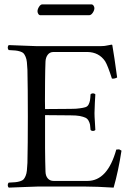

<svg xmlns="http://www.w3.org/2000/svg" viewBox="-20 -857 607 882"><path d="M389.2 -787.1H165.5Q159.7 -787.1 156 -793Q152.3 -798.8 152.3 -805.2Q152.3 -814.9 159.4 -825.9Q166.5 -836.9 174.3 -836.9H399.4Q405.8 -836.9 409.7 -831.1Q413.6 -825.2 413.6 -819.8Q413.6 -809.6 406 -798.3Q398.4 -787.1 389.2 -787.1ZM304.2 -356.9Q332 -356.9 346.2 -359.4Q361.8 -361.3 372.1 -364.5Q382.3 -367.7 387 -377Q391.6 -386.2 393.3 -395.5Q395 -404.8 396 -423.8Q400.4 -428.2 407 -428.2Q413.6 -428.2 418 -423.8Q417.5 -414.1 415.8 -385.5Q414.1 -356.9 414.1 -337.9Q414.1 -321.8 415.8 -298.8Q417.5 -275.9 418 -259.8Q413.6 -255.4 407 -255.4Q400.4 -255.4 396 -259.8Q395 -275.9 393.6 -284.2Q392.1 -292.5 387 -302.2Q381.8 -312 372.3 -316.4Q362.8 -320.8 346.2 -324.2Q330.6 -327.1 304.2 -327.1L187 -328.1Q186 -152.8 189 -68.8Q189.5 -48.8 199.5 -37.4Q209.5 -25.9 226.1 -25.9H381.8Q474.1 -25.9 514.2 -169.9Q525.4 -171.4 527.3 -170.9Q529.3 -170.4 538.1 -165Q523.9 -71.8 502 4.9Q421.9 0 374 0H151.9Q136.7 0 90.3 2.2Q43.9 4.4 20 4.9Q15.6 0.5 15.6 -6.6Q15.6 -13.7 20 -18.1Q40 -19 50.8 -20Q61.5 -21 72.5 -24.4Q83.5 -27.8 88.4 -33.2Q93.3 -38.6 97.7 -49.1Q102.1 -59.6 103.5 -73.5Q105 -87.4 106 -108.9Q107.9 -190.9 107.9 -320.8Q107.9 -454.1 106 -536.1Q105 -557.6 103.5 -571.5Q102.1 -585.4 97.7 -595.9Q93.3 -606.4 88.4 -611.8Q83.5 -617.2 72.5 -620.6Q61.5 -624 50.8 -625Q40 -626 20 -627Q15.6 -631.3 15.6 -638.4Q15.6 -645.5 20 -649.9Q44.9 -649.4 89.8 -647.2Q134.8 -645 149.9 -645H441.9Q452.6 -645 460.4 -646Q468.3 -647 478.3 -649.2Q488.3 -651.4 492.2 -651.9Q496.1 -651.9 496.1 -648.9Q497.6 -642.6 506.1 -586.2Q514.6 -529.8 518.1 -501Q504.9 -494.1 494.1 -496.1Q475.1 -555.7 462.9 -575.7Q434.6 -617.2 381.8 -618.2H226.1Q209 -618.2 199.5 -605.7Q189.9 -593.3 189 -574.2Q187.5 -537.6 187 -483.2Q186.5 -428.7 186.5 -392.6L187 -356Z"/></svg>

Font: Linux Libertine Display G
Style: Regular
Weight: 400
Designer: Philipp H. Poll
Foundry: Philipp H. Poll
Version: Version 5.0.9